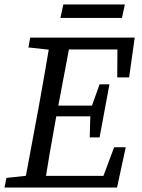

<svg xmlns="http://www.w3.org/2000/svg" viewBox="-20 -838 633 858"><path d="M0 0 9 -43 129 -56H136L128 0ZM86 0 153 -360Q167 -437 180.5 -515Q194 -593 207 -670H298L230 -310Q216 -233 202.5 -155Q189 -77 177 0ZM107 -626 115 -670H248L239 -613H226ZM133 0 141 -52H483L424 -3L490 -180H542L503 0ZM191 -318 199 -366H423L416 -318ZM244 -617 253 -670H582L557 -492H504L505 -664L537 -617ZM381 -224 384 -334 387 -355 425 -461H469L425 -224ZM250 -758 263 -818H538L525 -758Z"/></svg>

Font: Source Serif 4 18pt
Style: Italic
Weight: 400
Italic angle: -12°
Designer: Frank Grießhammer
Foundry: Adobe Systems Incorporated
Version: Version 4.004;hotconv 1.0.116;makeotfexe 2.5.65601